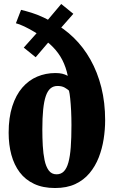

<svg xmlns="http://www.w3.org/2000/svg" viewBox="-20 -935 570 966"><path d="M257 11Q196 11 151.8 -9.8Q107.5 -30.5 79.2 -68Q51 -105.5 37.2 -156.2Q23.5 -207 23.5 -267Q23.5 -343.5 41.8 -400.2Q60 -457 92.2 -494.2Q124.5 -531.5 167.2 -549.5Q210 -567.5 258.5 -567.5Q279 -567.5 292.8 -564.2Q306.5 -561 321 -553.5Q312 -597 293.8 -632.8Q275.5 -668.5 246.2 -698.5Q217 -728.5 176.5 -753L271.5 -778.5L159.5 -647L99.5 -695.5L214.5 -824L208.5 -734Q185.5 -755 157 -772.2Q128.5 -789.5 102.5 -801.8Q76.5 -814 60 -818L86 -885.5Q110.5 -879.5 138.2 -871Q166 -862.5 198.8 -847.2Q231.5 -832 270 -805.5L176.5 -782.5L288 -915L349 -865.5L239 -740.5L242.5 -824Q302 -793 351 -745.2Q400 -697.5 435.2 -634.8Q470.5 -572 489.8 -495.5Q509 -419 509 -330Q509 -283.5 501.5 -235.2Q494 -187 476.8 -142.8Q459.5 -98.5 430.5 -63.8Q401.5 -29 358.8 -9Q316 11 257 11ZM264.5 -58Q286.5 -58 301 -72.5Q315.5 -87 324 -117.2Q332.5 -147.5 336 -194.2Q339.5 -241 339.5 -306Q339.5 -343 337.8 -377.8Q336 -412.5 333.2 -439.2Q330.5 -466 327 -479Q320.5 -485.5 306 -494Q291.5 -502.5 269.5 -502.5Q248.5 -502.5 234 -490.2Q219.5 -478 210.5 -451.8Q201.5 -425.5 197.2 -383.8Q193 -342 193 -283.5Q193 -242 195.2 -202Q197.5 -162 204.2 -129.5Q211 -97 225.2 -77.5Q239.5 -58 264.5 -58Z"/></svg>

Font: Merriweather 24pt SemiCondensed Black
Style: Regular
Weight: 900
Width: 4
Designer: Eben Sorkin
Foundry: Eben Sorkin
Version: Version 2.100